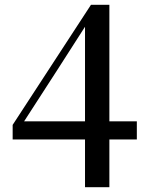

<svg xmlns="http://www.w3.org/2000/svg" viewBox="-20 -767 617 804"><path d="M336 17H438V-183H553V-259H438V-747H361L33 -244V-183H336ZM81 -259 218 -471 336 -655V-259Z"/></svg>

Font: Noto Serif CJK JP SemiBold
Style: Regular
Weight: 600
Designer: Ryoko NISHIZUKA 西塚涼子 (kana & ideographs); Frank Grießhammer (Latin, Greek & Cyrillic); Wenlong ZHANG 张文龙 (bopomofo); San
Foundry: Adobe
Version: Version 2.001;hotconv 1.1.0;makeotfexe 2.6.0